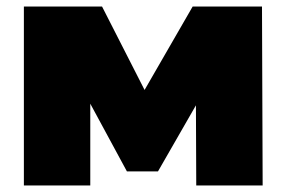

<svg xmlns="http://www.w3.org/2000/svg" viewBox="-20 -567 875 587"><path d="M256 0H53V-547H292L422 -292L569 -547H781L783 0H580L579 -245L463 -43H368L256 -250Z"/></svg>

Font: Montserrat-Alt1 Black
Style: Regular
Weight: 900
Designer: Differentunic
Foundry: Differentunic
Version: Version 7.222